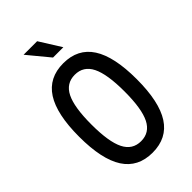

<svg xmlns="http://www.w3.org/2000/svg" viewBox="-306 -1143 1263 1263"><g transform="rotate(-45 325.0 -512.0)"><path d="M325 16Q190 16 123.5 -87Q57 -190 57 -400Q57 -610 123.5 -713Q190 -816 325 -816Q460 -816 526.5 -713Q593 -610 593 -400Q593 -190 526.5 -87Q460 16 325 16ZM325 -91Q405 -91 442 -165Q479 -239 479 -400Q479 -561 442 -635Q405 -709 325 -709Q245 -709 208 -635Q171 -561 171 -400Q171 -239 208 -165Q245 -91 325 -91ZM400 -890H304L180 -1040H306Z"/></g></svg>

Font: Martian Mono SemiCondensed
Style: Regular
Weight: 400
Width: 4
Designer: Roman Shamin
Foundry: Evil Martians
Version: Version 1.000